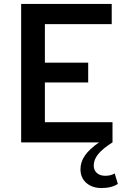

<svg xmlns="http://www.w3.org/2000/svg" viewBox="-20 -720 640 971"><path d="M87 0V-700H545V-598H207V-403H426V-303H207V-102H549V0Q500 31 477 59Q454 87 454 117Q454 141 470 155Q486 169 513 169Q526 169 538.5 166Q551 163 560 157L576 210Q544 231 494 231Q446 231 416.5 205Q387 179 387 136Q387 99 409.5 66.5Q432 34 481 0Z"/></svg>

Font: Red Hat Mono SemiBold
Style: Regular
Weight: 600
Monospace: yes
Designer: Pentagram, MCKL
Foundry: Pentagram, MCKL
Version: Version 1.023